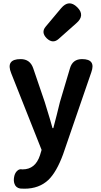

<svg xmlns="http://www.w3.org/2000/svg" viewBox="-20 -918 614 1163"><path d="M128 225Q110 225 102 224Q76 219 68 196Q60 176 67 147Q72 128 84 117Q97 104 115 108Q116 108 117 108Q194 108 222 23L232 -10L48 -474Q13 -560 105 -560Q162 -560 181 -505L251 -300Q262 -266 283 -195Q293 -160 298 -142H303Q310 -168 323.5 -221Q337 -274 343 -300L404 -505Q420 -560 477 -560Q562 -560 533 -480L461 -271L362 17Q323 123 274 171Q217 225 128 225ZM263 -686Q227 -722 257 -757L350 -868Q397 -924 447.5 -874.5Q498 -825 442 -777L398 -738L335 -682Q300 -651 263 -686Z"/></svg>

Font: GenSenRounded TW B
Style: Regular
Weight: 700
Version: Version 1.501;PS 1;hotconv 16.6.51;makeotf.lib2.5.65220